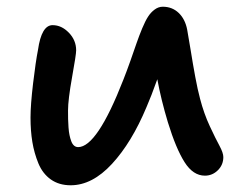

<svg xmlns="http://www.w3.org/2000/svg" viewBox="-20 -533 714 565"><path d="M188 12.2Q153.8 12.2 129.6 -4.9Q105.5 -22 93 -52.2Q80.6 -82.5 75.2 -115.2Q69.8 -147.9 69.8 -187Q69.8 -224.1 77.4 -288.1Q85 -352.1 91.8 -386.2Q102.1 -459 134.8 -459Q161.1 -459 182.6 -436.8Q204.1 -414.6 204.1 -384.8Q204.1 -372.6 192.1 -305.9Q180.2 -239.3 180.2 -208Q180.2 -193.4 180.4 -182.6Q180.7 -171.9 181.6 -158.2Q182.6 -144.5 184.6 -135.3Q186.5 -126 189.7 -117.4Q192.9 -108.9 198 -104.5Q203.1 -100.1 210 -100.1Q265.6 -100.1 342.8 -297.9Q352.5 -322.3 363.8 -354.2Q375 -386.2 382.1 -406.7Q389.2 -427.2 398.4 -449.5Q407.7 -471.7 415.8 -484.1Q423.8 -496.6 435.1 -504.9Q446.3 -513.2 459 -513.2Q486.8 -513.2 505.9 -494.9Q524.9 -476.6 530.8 -445.8Q533.7 -431.2 540.8 -387Q547.9 -342.8 554.7 -306.2Q561.5 -269.5 568.8 -242.2Q580.1 -198.7 597.4 -161.6Q614.7 -124.5 626 -103.8Q637.2 -83 637.2 -70.8Q637.2 -47.9 621.1 -32Q605 -16.1 583 -16.1Q548.3 -16.1 523.2 -55.7Q498 -95.2 474.1 -172.9Q454.1 -239.3 442.9 -299.8Q424.8 -249 411.1 -217.8Q367.7 -113.8 309.6 -50.8Q251.5 12.2 188 12.2Z"/></svg>

Font: Shantell Sans Irregular Bouncy
Style: Regular
Weight: 500
Designer: Stephen Nixon, Anya Danilova, Shantell Martin
Foundry: Arrow Type
Version: Version 1.006;[9816181b4]